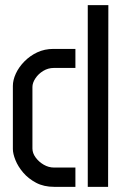

<svg xmlns="http://www.w3.org/2000/svg" viewBox="-20 -726 481 746"><path d="M191 0Q150 0 120 -16Q90 -32 70 -55.5Q50 -79 40 -104Q30 -129 30 -147V-392Q30 -415 41.5 -440Q53 -465 74.5 -487Q96 -509 124.5 -522.5Q153 -536 188 -536H273V-462H189Q167 -462 148 -450.5Q129 -439 117.5 -421.5Q106 -404 106 -388V-149Q106 -131 118.5 -114Q131 -97 150 -86Q169 -75 190 -75H273V0ZM321 0V-706H401L400 0Z"/></svg>

Font: Stick No Bills
Style: Regular
Weight: 400
Version: Version 2.000